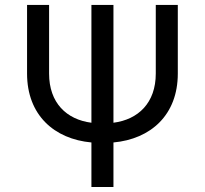

<svg xmlns="http://www.w3.org/2000/svg" viewBox="-20 -747 818 767"><path d="M602.3 -727.3V-453.1C602.3 -335.9 532.3 -269.5 433.2 -256.7V-727.3H345.2V-256.7C245.7 -269.5 176.1 -335.9 176.1 -453.1V-727.3H88.1V-453.1C88.1 -287.6 196.4 -191.4 345.2 -177.9V0H433.2V-177.9C582 -191.4 690.3 -287.6 690.3 -453.1V-727.3Z"/></svg>

Font: Magic Ui Pro
Style: Regular
Weight: 400
Designer: Stefan Endress, Andreas Faust
Version: Version 1.000;FEAKit 1.0